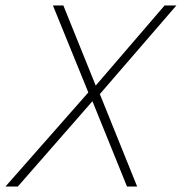

<svg xmlns="http://www.w3.org/2000/svg" viewBox="-59 -680 663 700"><path d="M-39 0 263 -343 134 -660H172L290 -368L541 -660H584L305 -337L441 0H404L278 -311L6 0Z"/></svg>

Font: Kantumruy Pro ExtraLight
Style: Italic
Weight: 250
Italic angle: -13°
Version: Version 1.002